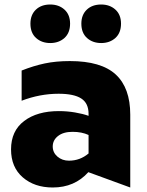

<svg xmlns="http://www.w3.org/2000/svg" viewBox="-20 -820 651 852"><path d="M286 -107Q256 -107 235 -125Q214 -143 214 -170Q214 -198 237.5 -216.5Q261 -235 302 -235Q343 -235 373 -221V-139Q335 -107 286 -107ZM290 -549Q228 -549 178.5 -538.5Q129 -528 76 -507V-373Q157 -404 240 -404Q308 -404 340.5 -383Q373 -362 373 -315V-306Q348 -315 313 -321Q278 -327 241 -327Q145 -327 87 -283Q29 -239 29 -157Q29 -78 81 -33Q133 12 214 12Q311 12 372 -56L558 12V-311Q558 -430 493.5 -489.5Q429 -549 290 -549ZM115 -715Q115 -674 140 -651.5Q165 -629 203 -629Q241 -629 266 -651.5Q291 -674 291 -715Q291 -755 266 -777.5Q241 -800 203 -800Q163 -800 139 -777Q115 -754 115 -715ZM341 -715Q341 -674 366 -651.5Q391 -629 429 -629Q467 -629 492 -651.5Q517 -674 517 -715Q517 -755 492 -777.5Q467 -800 429 -800Q389 -800 365 -777Q341 -754 341 -715Z"/></svg>

Font: Geom Black
Style: Bold
Weight: 900
Version: Version 1.102